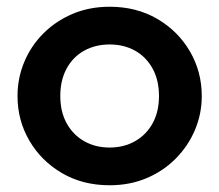

<svg xmlns="http://www.w3.org/2000/svg" viewBox="-20 -535 650 570"><path d="M305.5 15Q225.5 15 163.8 -21.2Q102 -57.5 67 -117.8Q32 -178 32 -250Q32 -303 52 -351Q72 -399 108.8 -435.8Q145.5 -472.5 195.5 -493.8Q245.5 -515 305.5 -515Q385 -515 446.8 -479Q508.5 -443 543.8 -382.5Q579 -322 579 -250Q579 -197 558.8 -149.2Q538.5 -101.5 502 -64.5Q465.5 -27.5 415.5 -6.2Q365.5 15 305.5 15ZM305.5 -97Q347.5 -97 380.8 -115.8Q414 -134.5 433 -168.8Q452 -203 452 -250Q452 -297 433 -331.5Q414 -366 381 -384.5Q348 -403 305.5 -403Q263 -403 229.8 -384.5Q196.5 -366 177.8 -331.5Q159 -297 159 -250Q159 -203 178 -168.8Q197 -134.5 230 -115.8Q263 -97 305.5 -97Z"/></svg>

Font: Geologica Medium
Style: Regular
Weight: 500
Designer: Sindre Bremnes, Frode Helland
Foundry: Monokrom Skriftforlag AS
Version: Version 1.010;gftools[0.9.28]